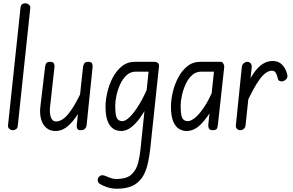

<svg xmlns="http://www.w3.org/2000/svg" viewBox="-20 -792 1782 1168"><path d="M59 0Q47 0 37 -8Q27 -16 29 -32L105 -747Q107 -761 115 -766.5Q123 -772 133 -772Q146 -772 156 -763.5Q166 -755 164 -741L88 -26Q87 -13 78 -6.5Q69 0 59 0Z M470 0Q455 0 450.5 -8.5Q446 -17 447 -32L485 -384Q486 -394 492 -405Q498 -416 517 -416Q536 -416 540.5 -405Q545 -394 543 -381L507 -32Q505 -16 496 -8Q487 0 470 0ZM318 5Q284 5 261.5 -14.5Q239 -34 230 -67Q221 -100 225 -138L254 -384Q255 -394 260 -405Q265 -416 284 -416Q304 -416 308.5 -405Q313 -394 311 -381L284 -138Q281 -102 290 -77.5Q299 -53 321 -53Q346 -53 371.5 -74Q397 -95 427 -143.5Q457 -192 493 -273L483 -143Q458 -101 432.5 -67.5Q407 -34 379 -14.5Q351 5 318 5Z M622 -144Q622 -184 633 -231Q644 -278 666 -320Q688 -362 721.5 -389Q755 -416 801 -416H909L903 -356H805Q773 -356 749.5 -334Q726 -312 711 -279Q696 -246 688.5 -211Q681 -176 681 -150Q681 -92 691 -73.5Q701 -55 725 -55Q743 -55 769.5 -80.5Q796 -106 827.5 -157.5Q859 -209 890 -286L877 -147Q856 -109 831 -74Q806 -39 777 -17Q748 5 716 5Q699 5 682.5 -1.5Q666 -8 652 -24.5Q638 -41 630 -70Q622 -99 622 -144ZM581 285Q590 274 601 274Q612 274 618 277Q632 283 650.5 290Q669 297 686 297Q716 297 741.5 290Q767 283 783 266Q810 240 820.5 198Q831 156 835 113L890 -416H917Q932 -416 940.5 -409Q949 -402 947 -387L894 113Q889 157 881 194.5Q873 232 859.5 261.5Q846 291 824 312Q802 334 769 345Q736 356 691 356Q659 356 631 346.5Q603 337 586 326Q576 318 574.5 306.5Q573 295 581 285Z M1114 5Q1092 5 1070 -7.5Q1048 -20 1034 -52.5Q1020 -85 1020 -144Q1020 -184 1031 -231Q1042 -278 1064 -320Q1086 -362 1119.5 -389Q1153 -416 1199 -416H1309L1303 -356H1203Q1171 -356 1147.5 -334Q1124 -312 1109 -279Q1094 -246 1086.5 -211Q1079 -176 1079 -150Q1079 -92 1089 -73.5Q1099 -55 1123 -55Q1141 -55 1166.5 -75.5Q1192 -96 1223 -142Q1254 -188 1285 -266L1274 -134Q1242 -77 1202 -36Q1162 5 1114 5ZM1274 0Q1255 0 1250.5 -11Q1246 -22 1247 -32L1288 -416H1324Q1332 -416 1338.5 -405.5Q1345 -395 1344 -384L1306 -37Q1305 -25 1301 -12.5Q1297 0 1274 0Z M1442 0Q1430 0 1421.5 -8Q1413 -16 1415 -32L1451 -384Q1453 -400 1463.5 -408Q1474 -416 1485 -416Q1496 -416 1504.5 -407Q1513 -398 1511 -380L1474 -32Q1473 -16 1463 -8Q1453 0 1442 0ZM1709 -301Q1699 -295 1686 -298Q1673 -301 1671 -311Q1667 -331 1659 -346.5Q1651 -362 1635 -362Q1598 -362 1559.5 -309.5Q1521 -257 1466 -135L1477 -266Q1502 -317 1526.5 -351.5Q1551 -386 1579 -403.5Q1607 -421 1639 -421Q1675 -421 1697 -397.5Q1719 -374 1727 -341Q1731 -324 1725 -315Q1719 -306 1709 -301Z"/></svg>

Font: Edu NSW ACT Foundation
Style: Regular
Weight: 400
Designer: Tina and Corey Anderson
Foundry: Google for Education
Version: Version 1.003